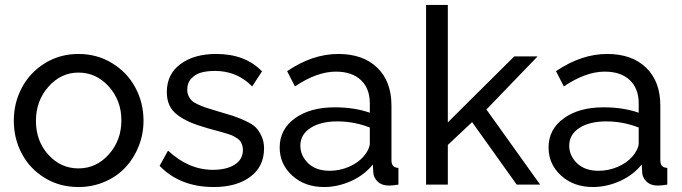

<svg xmlns="http://www.w3.org/2000/svg" viewBox="-20 -750 2772 780"><path d="M298.8 -530.8Q374.5 -530.8 435.5 -493.4Q496.6 -456.1 529.8 -394.3Q563 -332.5 563 -259.8Q563 -205.6 543.7 -156.5Q524.4 -107.4 490.2 -70.6Q456.1 -33.7 406.2 -12Q356.4 9.8 298.8 9.8Q222.2 9.8 161.6 -27.3Q101.1 -64.5 68.6 -125.7Q36.1 -187 36.1 -259.8Q36.1 -332.5 69.1 -394.3Q102.1 -456.1 162.8 -493.4Q223.6 -530.8 298.8 -530.8ZM473.1 -261.2Q473.1 -341.8 422.1 -398.4Q371.1 -455.1 298.8 -455.1Q227.5 -455.1 176.8 -397.7Q126 -340.3 126 -258.8Q126 -177.2 176.3 -121.6Q226.6 -65.9 298.8 -65.9Q371.1 -65.9 422.1 -122.8Q473.1 -179.7 473.1 -261.2Z M848.6 9.8Q711.4 9.8 628.4 -76.2L662.6 -138.2Q746.1 -60.1 844.7 -60.1Q899.9 -60.1 933.3 -81.1Q966.8 -102.1 966.8 -141.1Q966.8 -151.9 963.9 -160.4Q960.9 -168.9 957 -175.3Q953.1 -181.6 944.3 -187.5Q935.5 -193.4 928.7 -197Q921.9 -200.7 907.5 -205.3Q893.1 -210 883.5 -212.6Q874 -215.3 854.7 -220.5Q835.4 -225.6 823.7 -229Q780.8 -241.2 752 -253.7Q723.1 -266.1 700.7 -283.2Q678.2 -300.3 668 -323Q657.7 -345.7 657.7 -376Q657.7 -448.7 713.1 -489.7Q768.6 -530.8 858.4 -530.8Q976.6 -530.8 1044.4 -460L1004.4 -398.9Q942.9 -461.9 853.5 -461.9Q823.2 -461.9 799.3 -455.8Q775.4 -449.7 758.1 -431.9Q740.7 -414.1 740.7 -386.2Q740.7 -371.6 746.1 -360.1Q751.5 -348.6 759.3 -341.1Q767.1 -333.5 784.2 -325.7Q801.3 -317.9 815.9 -313Q830.6 -308.1 858.4 -299.8Q903.8 -286.6 925 -279.8Q946.3 -272.9 976.3 -259.3Q1006.3 -245.6 1019.3 -232.2Q1032.2 -218.8 1042.5 -197Q1052.7 -175.3 1052.7 -147Q1052.7 -73.7 997.1 -32Q941.4 9.8 848.6 9.8Z M1116.2 -150.9Q1116.2 -224.6 1178 -269.3Q1239.7 -314 1339.4 -314Q1420.4 -314 1482.4 -292V-330.1Q1482.4 -390.6 1446 -424.8Q1409.7 -459 1344.2 -459Q1267.6 -459 1178.2 -398.9L1146.5 -460.9Q1249.5 -530.8 1354.5 -530.8Q1454.6 -530.8 1512.5 -475.1Q1570.3 -419.4 1570.3 -320.8V-100.1Q1570.3 -83.5 1576.9 -76.2Q1583.5 -68.8 1598.6 -67.9V0Q1574.7 3.9 1560.5 3.9Q1531.2 3.9 1514.6 -12Q1498 -27.8 1496.6 -48.8L1494.6 -82Q1460.9 -39.1 1406.5 -14.6Q1352.1 9.8 1296.4 9.8Q1218.3 9.8 1167.2 -36.6Q1116.2 -83 1116.2 -150.9ZM1456.5 -113.8Q1468.3 -127 1475.3 -141.8Q1482.4 -156.7 1482.4 -167V-231.9Q1418.9 -256.8 1350.6 -256.8Q1282.7 -256.8 1241.5 -230.2Q1200.2 -203.6 1200.2 -158.2Q1200.2 -117.7 1231.9 -86.9Q1263.7 -56.2 1319.3 -56.2Q1359.4 -56.2 1396.7 -72Q1434.1 -87.9 1456.5 -113.8Z M2079.1 0 1897.9 -253.9 1799.3 -161.1V0H1710.9V-730H1799.3V-252.9L2069.3 -521H2164.1L1956.1 -305.2L2174.3 0Z M2208.5 -150.9Q2208.5 -224.6 2270.3 -269.3Q2332 -314 2431.6 -314Q2512.7 -314 2574.7 -292V-330.1Q2574.7 -390.6 2538.3 -424.8Q2502 -459 2436.5 -459Q2359.9 -459 2270.5 -398.9L2238.8 -460.9Q2341.8 -530.8 2446.8 -530.8Q2546.9 -530.8 2604.7 -475.1Q2662.6 -419.4 2662.6 -320.8V-100.1Q2662.6 -83.5 2669.2 -76.2Q2675.8 -68.8 2690.9 -67.9V0Q2667 3.9 2652.8 3.9Q2623.5 3.9 2606.9 -12Q2590.3 -27.8 2588.9 -48.8L2586.9 -82Q2553.2 -39.1 2498.8 -14.6Q2444.3 9.8 2388.7 9.8Q2310.5 9.8 2259.5 -36.6Q2208.5 -83 2208.5 -150.9ZM2548.8 -113.8Q2560.5 -127 2567.6 -141.8Q2574.7 -156.7 2574.7 -167V-231.9Q2511.2 -256.8 2442.9 -256.8Q2375 -256.8 2333.7 -230.2Q2292.5 -203.6 2292.5 -158.2Q2292.5 -117.7 2324.2 -86.9Q2356 -56.2 2411.6 -56.2Q2451.7 -56.2 2489 -72Q2526.4 -87.9 2548.8 -113.8Z"/></svg>

Font: Rawline Medium
Style: Regular
Weight: 500
Designer: Matt McInerney, Pablo Impallari, Rodrigo Fuenzalida
Foundry: Matt McInerney, Pablo Impallari, Rodrigo Fuenzalida
Version: Version 4.020;PS 004.020;hotconv 1.0.88;makeotf.lib2.5.64775